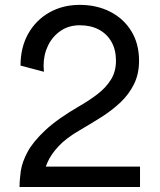

<svg xmlns="http://www.w3.org/2000/svg" viewBox="-20 -752 642 772"><path d="M156.7 -463.4Q156.2 -469.7 155.8 -475.8Q155.3 -481.9 155.3 -488.3Q155.3 -532.2 173.3 -569.1Q191.4 -606 224.1 -628.2Q256.8 -650.4 300.8 -650.4Q344.7 -650.4 377.4 -633.1Q410.2 -615.7 428.2 -583.7Q446.3 -551.8 446.3 -507.8H539.1Q539.1 -576.2 508.1 -626.7Q477.1 -677.2 423.1 -704.8Q369.1 -732.4 300.8 -732.4Q232.4 -732.4 178.5 -701.9Q124.5 -671.4 93.5 -616.5Q62.5 -561.5 62.5 -488.3ZM58.6 0Q68.8 0 80.8 0Q92.8 0 105 0Q117.2 0 129.2 0Q141.1 0 151.4 0Q151.4 -16.6 154.3 -42Q157.2 -67.4 170.7 -98.6Q184.1 -129.9 214.6 -163.1Q245.1 -196.3 300.8 -228.5Q345.2 -254.4 387.7 -281.2Q430.2 -308.1 464.4 -340.3Q498.5 -372.6 518.8 -413.6Q539.1 -454.6 539.1 -507.8H446.3Q446.3 -463.9 425.8 -431.4Q405.3 -398.9 372.1 -373.5Q338.9 -348.1 300.8 -326.2Q211.9 -274.9 162.4 -228.5Q112.8 -182.1 90.8 -141.1Q68.8 -100.1 63.7 -64.7Q58.6 -29.3 58.6 0ZM103.5 -82 151.4 0H543V-82Z"/></svg>

Font: Giphurs
Style: Regular
Weight: 400
Version: Version 2.010